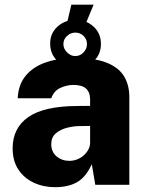

<svg xmlns="http://www.w3.org/2000/svg" viewBox="-20 -768 618 798"><path d="M209 10Q160.5 10 120.2 -8.8Q80 -27.5 56.2 -63.5Q32.5 -99.5 32.5 -151.5Q32.5 -236 97.8 -281.5Q163 -327 302 -327.5L354.5 -328V-354.5Q354.5 -385 337.2 -400.2Q320 -415.5 283 -415Q257.5 -414.5 231 -402.8Q204.5 -391 193 -359.5H53.5Q56.5 -418 88.2 -455Q120 -492 172.8 -509.5Q225.5 -527 291 -527Q375.5 -527 425 -506.8Q474.5 -486.5 496 -450.2Q517.5 -414 517.5 -365V0H376L361.5 -85.5Q336.5 -31 299.8 -10.5Q263 10 209 10ZM268 -99.5Q285 -99.5 300.5 -105.5Q316 -111.5 328 -122.2Q340 -133 347 -146Q354 -159 354.5 -174V-244.5L312.5 -244Q286.5 -244 258.8 -237Q231 -230 212 -213.8Q193 -197.5 193 -169Q193 -136.5 215.2 -118Q237.5 -99.5 268 -99.5ZM294 -486Q249.5 -486 219 -514.2Q188.5 -542.5 188.5 -587.5Q188.5 -630 219.5 -657.8Q250.5 -685.5 294 -685.5Q338 -685.5 368.8 -657.5Q399.5 -629.5 399.5 -585.5Q399.5 -541 368.8 -513.5Q338 -486 294 -486ZM293 -535Q313 -535 327.2 -550.2Q341.5 -565.5 341.5 -584.5Q341.5 -605 327.2 -618.8Q313 -632.5 293 -632.5Q274 -632.5 258.8 -618.8Q243.5 -605 243.5 -584.5Q243.5 -565.5 258.8 -550.2Q274 -535 293 -535ZM256 -661.5 276.5 -748.5H369L333 -661.5Z"/></svg>

Font: Public Sans Thin ExtraBold
Style: Regular
Weight: 800
Version: Version 1.007